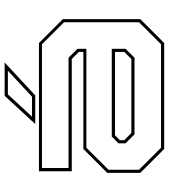

<svg xmlns="http://www.w3.org/2000/svg" viewBox="30 -758 728 828"><g transform="rotate(-90 394.0 -344.0)"><path d="M165.5 0 62.5 -103V-245.5L165.5 -348.5H584V-368L553.5 -398.5H69.5V-540H622.5L725.5 -437V-103L622.5 0ZM171 -13.5H617L712 -108.5V-432L617 -527H83.5V-412.5H559L597.5 -374V-335.5H171L76 -240V-108.5ZM228.5 -128 190 -166.5V-197L219 -226H597.5V-166.5L559 -128ZM234.5 -141.5H553.5L584 -172V-212H224.5L203.5 -191V-172ZM273 -556 395 -688H538.5L396.5 -556ZM305 -570H391L503 -674H401Z"/></g></svg>

Font: Tourney Expanded Thin
Style: Regular
Weight: 100
Width: 7
Designer: Tyler Finck
Foundry: Etcetera Type Co
Version: Version 1.010; ttfautohint (v1.8.3)